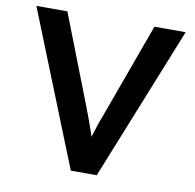

<svg xmlns="http://www.w3.org/2000/svg" viewBox="-79 -780 872 860"><g transform="rotate(10 357.5 -350.0)"><path d="M298 0 18 -700H159L315 -299Q327 -268 336 -243.5Q345 -219 352 -198.5Q359 -178 365 -159Q371 -140 377 -119H350Q357 -146 365 -172.5Q373 -199 383.5 -229.5Q394 -260 409 -299L555 -700H697L416 0Z"/></g></svg>

Font: Readex Pro Medium
Style: Regular
Weight: 500
Designer: Bonnie Shaver-Troup, Thomas Jockin
Foundry: Lexend
Version: Version 1.204